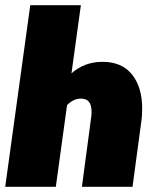

<svg xmlns="http://www.w3.org/2000/svg" viewBox="-28 -716 581 736"><path d="M517 -300Q517 -270 513 -245L480 0H286L320 -255Q323 -273 323 -287Q323 -313 313 -325.5Q303 -338 282 -338Q254 -338 229 -313L186 0H-8L88 -696H282L246 -435Q296 -479 365 -479Q439 -479 478 -430.5Q517 -382 517 -300Z"/></svg>

Font: Fira Sans Extra Condensed Black
Style: Italic
Weight: 900
Width: 3
Italic angle: -8°
Designer: Carrois Corporate & Edenspiekermann AG
Foundry: Carrois Corporate GbR & Edenspiekermann AG
Version: Version 4.203